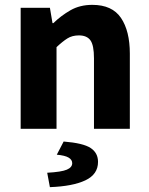

<svg xmlns="http://www.w3.org/2000/svg" viewBox="-20 -528 612 787"><path d="M64.7 0V-496.1H184.6L195.2 -433.3H198.9Q230.3 -463.9 268.9 -486Q307.6 -508.1 358.3 -508.1Q439.7 -508.1 475.9 -454.6Q512.2 -401 512.2 -308V0H365.2V-289.2Q365.2 -342.8 350.5 -362.9Q335.9 -382.9 303.5 -382.9Q275.8 -382.9 256.1 -370.4Q236.4 -358 211.7 -334.7V0ZM184.5 239.1 173.5 180.1Q232.1 176.8 254 167.4Q276 158 276 140.9Q276 126.8 261.2 118Q246.3 109.1 212.8 106.1L240.9 52.1Q321.3 58.6 351.6 78.7Q381.8 98.7 381.8 135.6Q381.8 186.7 329.9 211.2Q278 235.7 184.5 239.1Z"/></svg>

Font: Source Sans 3 VF
Style: Regular
Weight: 200
Designer: Paul D. Hunt
Foundry: Adobe
Version: Version 3.046;hotconv 1.0.118;makeotfexe 2.5.65603